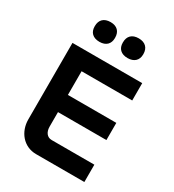

<svg xmlns="http://www.w3.org/2000/svg" viewBox="-209 -1005 1018 1123"><g transform="rotate(30 300.0 -443.5)"><path d="M71 -670V-153C71 -71 126 0 212 0H538V-117H249C219 -117 200 -142 200 -179V-277H527V-393H200V-553H542V-670ZM135 -818C135 -779 159 -754 204 -754C248 -754 272 -779 272 -818V-821C272 -862 248 -887 204 -887C159 -887 135 -862 135 -821ZM325 -818C325 -779 349 -754 394 -754C438 -754 463 -779 463 -818V-821C463 -862 438 -887 394 -887C349 -887 325 -862 325 -821Z"/></g></svg>

Font: LT Wave Mono Bold
Style: Regular
Weight: 700
Designer: Daniel Lyons
Version: Version 2.5 (Glyphs App)